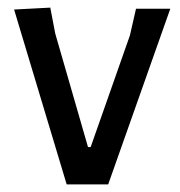

<svg xmlns="http://www.w3.org/2000/svg" viewBox="-20 -484 473 504"><path d="M112 -464 125 -396 211 -98H218L321 -391L337 -461H427L264 0H155L17 -459Z"/></svg>

Font: Alegreya Sans Medium
Style: Regular
Weight: 500
Designer: Juan Pablo del Peral
Foundry: Huerta Tipografica
Version: Version 2.007